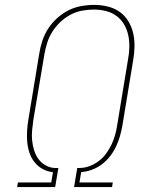

<svg xmlns="http://www.w3.org/2000/svg" viewBox="-20 -763 640 783"><path d="M50 0 53 -19H189L196 -61Q173 -63 153.5 -74Q134 -85 120.5 -102Q107 -119 100 -140.5Q93 -162 91 -184Q89 -206 90.5 -230Q92 -254 96 -277L140 -544Q144 -570 152.5 -596Q161 -622 176 -645.5Q191 -669 212.5 -688.5Q234 -708 258.5 -720.5Q283 -733 310 -738Q337 -743 364 -743Q392 -743 419 -736.5Q446 -730 467.5 -715Q489 -700 503 -677Q517 -654 523 -628Q529 -602 528.5 -573.5Q528 -545 523 -517L479 -250Q475 -228 469 -207Q463 -186 453 -165Q443 -144 428.5 -125.5Q414 -107 395.5 -93Q377 -79 355.5 -71Q334 -63 311 -61L304 -19H440L437 0H282L295 -78H304Q325 -78 345 -85.5Q365 -93 382.5 -106Q400 -119 413 -137Q426 -155 435 -174Q444 -193 449.5 -213Q455 -233 458 -253L502 -520Q507 -545 507.5 -570.5Q508 -596 503 -619.5Q498 -643 486 -663.5Q474 -684 455 -698Q436 -712 412 -718Q388 -724 363 -724Q339 -724 314.5 -719.5Q290 -715 267.5 -703Q245 -691 226 -673Q207 -655 193.5 -633.5Q180 -612 172.5 -588.5Q165 -565 161 -541L116 -274Q113 -253 111 -232Q109 -211 111 -190.5Q113 -170 119 -150.5Q125 -131 136 -115.5Q147 -100 164.5 -89.5Q182 -79 203 -78H218L205 0Z"/></svg>

Font: Iosevka Etoile Thin Oblique
Style: Regular
Weight: 100
Italic angle: -9°
Designer: Belleve Invis
Foundry: Belleve Invis
Version: Version 15.5.2; ttfautohint (v1.8.4)